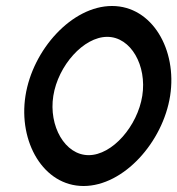

<svg xmlns="http://www.w3.org/2000/svg" viewBox="-20 -610 592 641"><path d="M65 -290C41 -136 125 11 259 11C393 11 524 -136 548 -290C572 -444 488 -590 354 -590C220 -590 89 -444 65 -290ZM158 -290C174 -391 259 -487 338 -487C417 -487 471 -391 455 -290C439 -189 355 -92 276 -92C197 -92 142 -189 158 -290Z"/></svg>

Font: Charger Sport
Style: BdObl
Weight: 700
Designer: Jasper
Foundry: Cannot Into Space Fonts
Version: Version 1.1